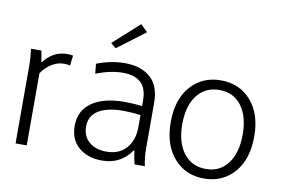

<svg xmlns="http://www.w3.org/2000/svg" viewBox="-77 -858 1476 1001"><g transform="rotate(10 661.0 -358.0)"><path d="M57.1 0V-408.2Q57.1 -451.7 50.8 -500H106Q112.8 -464.4 115.2 -441.9H119.1Q168.5 -505.9 242.2 -505.9Q255.9 -505.9 272.9 -502.9L266.1 -449.2Q251 -453.1 234.9 -453.1Q199.7 -453.1 168.9 -433.6Q138.2 -414.1 116.2 -381.8V0Z M672.9 -194.8V-258.8Q619.1 -265.1 582 -265.1Q496.6 -265.1 450.2 -236.3Q403.8 -207.5 403.8 -150.9Q403.8 -100.1 438.2 -70.1Q472.7 -40 529.8 -40Q598.6 -40 635.7 -83.3Q672.9 -126.5 672.9 -194.8ZM672.9 -306.2V-334Q672.9 -400.9 640.1 -430.4Q607.4 -460 544.9 -460Q481 -460 402.8 -430.2L397.9 -481.9Q473.1 -511.2 547.9 -511.2Q632.3 -511.2 682.1 -467.3Q731.9 -423.3 731.9 -334V-91.8Q731.9 -42.5 741.7 0H687Q678.7 -32.2 673.8 -70.8H669.9Q614.7 9.8 515.6 9.8Q439 9.8 391.8 -31.2Q344.7 -72.3 344.7 -144Q344.7 -225.1 407.2 -268.6Q469.7 -312 581.1 -312Q624.5 -312 672.9 -306.2ZM631.8 -689.9 484.9 -579.1 457 -602.1 594.7 -726.1Z M834.5 -251Q834.5 -371.1 896 -440.4Q957.5 -509.8 1055.7 -509.8Q1153.8 -509.8 1215.1 -440.4Q1276.4 -371.1 1276.4 -251Q1276.4 -130.4 1215.1 -60.3Q1153.8 9.8 1055.7 9.8Q957.5 9.8 896 -60.3Q834.5 -130.4 834.5 -251ZM895.5 -250Q895.5 -153.3 938.7 -97.2Q981.9 -41 1056.6 -41Q1130.4 -41 1172.9 -97.4Q1215.3 -153.8 1215.3 -251Q1215.3 -347.7 1172.9 -403.3Q1130.4 -459 1056.6 -459Q981.4 -459 938.5 -403.1Q895.5 -347.2 895.5 -250Z"/></g></svg>

Font: LT Hoop Light
Style: Regular
Weight: 300
Designer: Daniel Lyons
Foundry: LyonsType
Version: Version 1.000